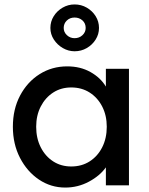

<svg xmlns="http://www.w3.org/2000/svg" viewBox="-20 -835 673 865"><path d="M274 10Q209 10 155.5 -26Q102 -62 70 -124Q38 -186 38 -264Q38 -343 70.5 -404.5Q103 -466 158.5 -501Q214 -536 283 -536Q342 -536 387.5 -510.5Q433 -485 457 -445V-525H561V0H457V-81Q430 -43 380.5 -16.5Q331 10 274 10ZM301 -85Q348 -85 384 -108Q420 -131 440.5 -171.5Q461 -212 461 -264Q461 -315 440.5 -355Q420 -395 384 -418Q348 -441 301 -441Q255 -441 219.5 -418Q184 -395 163.5 -355Q143 -315 143 -264Q143 -212 163.5 -171.5Q184 -131 219.5 -108Q255 -85 301 -85ZM316 -604Q288 -604 263 -618.5Q238 -633 222.5 -657Q207 -681 207 -709Q207 -738 222 -762Q237 -786 262 -800.5Q287 -815 316 -815Q346 -815 371 -800.5Q396 -786 411 -762Q426 -738 426 -709Q426 -681 411 -657Q396 -633 371 -618.5Q346 -604 316 -604ZM316 -663Q337 -663 351.5 -676.5Q366 -690 366 -709Q366 -730 351.5 -743Q337 -756 316 -756Q295 -756 281 -742.5Q267 -729 267 -709Q267 -690 281.5 -676.5Q296 -663 316 -663Z"/></svg>

Font: Lexend Deca
Style: Regular
Weight: 400
Designer: Bonnie Shaver-Troup, Thomas Jockin
Foundry: Lexend
Version: Version 1.008; ttfautohint (v1.8.4.7-5d5b)